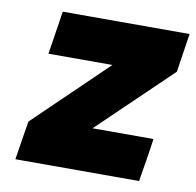

<svg xmlns="http://www.w3.org/2000/svg" viewBox="-66 -606 688 674"><g transform="rotate(10 278.5 -269.5)"><path d="M53 -138 309 -385H81L105 -539H557L536 -401L279 -154H496Q493 -129 484.5 -76.5Q476 -24 472 0H31Z"/></g></svg>

Font: Exo Black
Style: Italic
Weight: 900
Italic angle: -9°
Designer: Natanael Gama
Foundry: Natanael Gama
Version: Version 1.500; ttfautohint (v1.6)